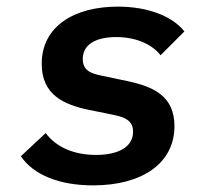

<svg xmlns="http://www.w3.org/2000/svg" viewBox="-20 -548 640 580"><path d="M261 12C410 12 507 -55 507 -167C507 -257 445 -286 365 -303L289 -319C254 -326 230 -335 230 -370C230 -412 267 -436 331 -436C397 -436 443 -410 465 -381L537 -453C501 -499 427 -528 336 -528C205 -528 106 -469 106 -355C106 -262 172 -232 249 -216L323 -201C357 -194 382 -184 382 -150C382 -105 339 -80 270 -80C204 -80 150 -103 118 -146L43 -76C81 -20 159 12 261 12Z"/></svg>

Font: IBM Plex Mono SmBld
Style: Italic
Weight: 600
Italic angle: -9.5°
Monospace: yes
Designer: Mike Abbink, Paul van der Laan, Pieter van Rosmalen
Foundry: Bold Monday
Version: Version 2.004